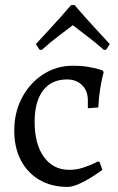

<svg xmlns="http://www.w3.org/2000/svg" viewBox="-20 -722 464 754"><path d="M245 12Q182 12 135 -15.5Q88 -43 62 -92.5Q36 -142 36 -209Q36 -281 66.5 -338.5Q97 -396 149.5 -430Q202 -464 267 -464Q299 -464 325.5 -459.5Q352 -455 368 -450Q384 -445 384 -445L387 -438Q387 -438 382.5 -420Q378 -402 373 -370.5Q368 -339 366 -300L325 -297V-328Q325 -365 302.5 -387.5Q280 -410 243 -410Q182 -410 149 -366.5Q116 -323 116 -243Q116 -156 152.5 -105.5Q189 -55 252 -55Q280 -55 306 -63.5Q332 -72 348.5 -80Q365 -88 365 -88L371 -86L382 -55Q382 -55 368 -45Q354 -35 332 -21.5Q310 -8 286.5 2Q263 12 245 12ZM144 -526 135 -527 121 -549Q145 -575 169.5 -601.5Q194 -628 214.5 -651Q235 -674 247 -688Q259 -702 259 -702H273Q273 -702 285 -688Q297 -674 317.5 -651Q338 -628 362.5 -601.5Q387 -575 411 -549L397 -527L388 -526Q353 -557 319.5 -582Q286 -607 266 -623Q245 -607 212.5 -582.5Q180 -558 144 -526Z"/></svg>

Font: Alegreya
Style: Regular
Weight: 400
Designer: Juan Pablo del Peral
Foundry: Huerta Tipografica
Version: Version 2.009